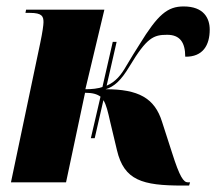

<svg xmlns="http://www.w3.org/2000/svg" viewBox="-20 -566 673 596"><path d="M262 -137H274L301 -255C310 -241 315 -219 322 -188L343 -100C365 -6 422 10 546 10H567L570 0H563C550 0 538 -16 514 -92L483 -188C460 -262 409 -289 308 -289C334 -297 355 -315 382 -360C436 -450 457 -458 499 -458C538 -458 555 -435 555 -390C610 -389 631 -426 631 -474C631 -509 613 -546 550 -546C500 -546 470 -521 413 -428C401 -409 387 -387 373 -363C356 -333 339 -312 311 -300L342 -436H330L298 -296C284 -291 266 -289 245 -289L304 -536H61L59 -526H73C111 -526 115 -515 115 -497C115 -489 112 -466 105 -433L14 0H185L244 -278C267 -278 281 -274 292 -266Z"/></svg>

Font: Noto Serif Display Condensed Black
Style: Italic
Weight: 900
Width: 3
Italic angle: -12°
Designer: Monotype Design Team
Foundry: Monotype Imaging Inc.
Version: Version 2.009